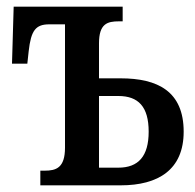

<svg xmlns="http://www.w3.org/2000/svg" viewBox="-20 -556 586 576"><path d="M101 0H342C455 0 531 -47 531 -161C531 -282 453 -321 342 -321H277V-426C277 -485 302 -492 337 -492H348V-536H21L16 -365H62L66 -402C73 -465 87 -483 128 -483H175V-113C175 -52 148 -44 114 -44H101ZM277 -53V-268H335C395 -268 426 -236 426 -161C426 -87 395 -53 335 -53Z"/></svg>

Font: Noto Serif Condensed Medium
Style: Regular
Weight: 500
Width: 3
Designer: Monotype Design Team
Foundry: Monotype Imaging Inc.
Version: Version 2.015